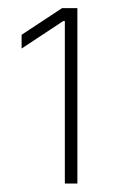

<svg xmlns="http://www.w3.org/2000/svg" viewBox="-20 -797 290 464"><path d="M136.7 -746.1H132.8L32.2 -679.7V-712.9L129.9 -777.3H167V-353.5H136.7Z"/></svg>

Font: Pretendard Thin
Style: Regular
Weight: 100
Designer: Base glyphs from Inter by Rasmus Andersson; Hangeul glyphs from Noto Sans CJK(Source Han Sans) by Jang Soo-young and Kan
Foundry: Kil Hyung-jin
Version: Version 1.309